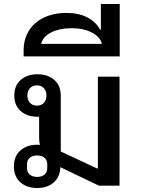

<svg xmlns="http://www.w3.org/2000/svg" viewBox="-20 -935 717 967"><path d="M167 12Q115 12 82.5 -17Q50 -46 50 -97Q50 -148 82.5 -177Q115 -206 167 -206Q176 -206 181 -205Q177 -220 177 -242V-347H169Q117 -347 84.5 -375.5Q52 -404 52 -454Q52 -504 84.5 -532.5Q117 -561 169 -561Q221 -561 253.5 -532.5Q286 -504 286 -454V-172L468 -87H473V-549H582V0H478L284 -93Q282 -43 250 -15.5Q218 12 167 12ZM167 -44Q191 -44 204.5 -56Q218 -68 218 -89V-107Q218 -128 204.5 -140Q191 -152 167 -152Q143 -152 129.5 -140Q116 -128 116 -107V-89Q116 -68 129.5 -56Q143 -44 167 -44ZM166 -403Q188 -403 201 -417Q214 -431 214 -454Q214 -477 201 -491Q188 -505 166 -505Q144 -505 131 -491Q118 -477 118 -454Q118 -431 131 -417Q144 -403 166 -403Z M99 -682Q99 -725 114.5 -759.5Q130 -794 158 -818.5Q186 -843 226 -856.5Q266 -870 314 -870Q376 -870 419.5 -847.5Q463 -825 484 -786H488V-915H583V-651H99ZM340 -793Q310 -793 284 -787.5Q258 -782 237.5 -771.5Q217 -761 204 -746.5Q191 -732 187 -714H493Q485 -749 443 -771Q401 -793 340 -793Z"/></svg>

Font: IBM Plex Sans Thai Looped Medium
Style: Regular
Weight: 500
Designer: Mike Abbink, Paul van der Laan, Pieter van Rosmalen, Ben Mitchell, Mark Frömberg
Foundry: Bold Monday
Version: Version 1.1